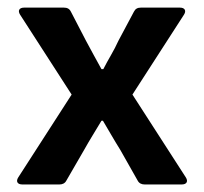

<svg xmlns="http://www.w3.org/2000/svg" viewBox="-20 -489 541 509"><path d="M169.9 -238.3 28.3 -18.6C21.5 -7.8 26.4 0 39.1 0H137.7C145.5 0 152.3 -2.9 156.2 -10.7L203.1 -91.8C217.8 -118.2 233.4 -142.6 249 -168.9H252.9C268.6 -142.6 282.2 -118.2 298.8 -91.8L344.7 -10.7C348.6 -2.9 355.5 0 363.3 0H461.9C474.6 0 479.5 -7.8 472.7 -18.6L331.1 -238.3L467.8 -450.2C474.6 -460.9 469.7 -468.8 457 -468.8H353.5C344.7 -468.8 338.9 -465.8 335 -458L293.9 -380.9C282.2 -354.5 266.6 -331.1 253.9 -305.7H249C235.4 -331.1 221.7 -354.5 208 -380.9L168 -458C164.1 -465.8 158.2 -468.8 149.4 -468.8H43.9C31.2 -468.8 26.4 -460.9 33.2 -450.2Z"/></svg>

Font: Ed Sans Neue SemiBold
Style: Regular
Weight: 600
Designer: Stephen Hutchings
Version: Version 1.004;PS 001.004;hotconv 1.0.88;makeotf.lib2.5.64775